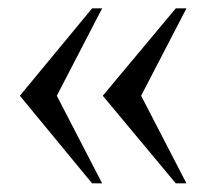

<svg xmlns="http://www.w3.org/2000/svg" viewBox="-20 -433 492 457"><path d="M423.8 3.4H398.4L224.6 -205.1L398.4 -413.1H423.8L315.9 -205.1ZM223.1 3.4H199.2L27.3 -205.1L199.2 -413.1H223.1L115.2 -205.1Z"/></svg>

Font: Scheherazade New Rohingya
Style: Regular
Weight: 400
Designer: SIL International
Foundry: SIL International
Version: Version 3.000 ; LngRng